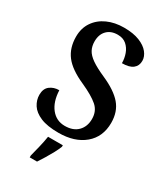

<svg xmlns="http://www.w3.org/2000/svg" viewBox="-228 -820 984 1137"><g transform="rotate(30 263.5 -251.5)"><path d="M246 10Q169 10 123 -9.5Q77 -29 56.5 -61Q36 -93 36 -129Q36 -171 62 -191Q88 -211 125 -211Q128 -134 164 -89Q200 -44 258 -44Q315 -44 346.5 -76Q378 -108 378 -160Q378 -214 340.5 -246.5Q303 -279 225 -314Q132 -355 92 -407Q52 -459 52 -536Q52 -594 81 -636.5Q110 -679 160 -701.5Q210 -724 273 -724Q336 -724 378.5 -707Q421 -690 442.5 -663Q464 -636 464 -607Q464 -573 440 -554Q416 -535 366 -535Q366 -568 355 -598.5Q344 -629 321 -649Q298 -669 261 -669Q215 -669 188 -641.5Q161 -614 161 -566Q161 -534 174 -509Q187 -484 220 -461Q253 -438 312 -412Q403 -372 445.5 -322.5Q488 -273 488 -197Q488 -101 422 -45.5Q356 10 246 10ZM172 208Q180 177 190 136Q200 95 205 61H306V71Q298 92 283.5 119Q269 146 252.5 173Q236 200 222 221H172Z"/></g></svg>

Font: Noto Serif Myanmar SemiCondensed SemiBold
Style: Regular
Weight: 600
Width: 4
Designer: Ben Mitchell and the Monotype Design Team
Foundry: Monotype Imaging Inc.
Version: Version 2.106; ttfautohint (v1.8.4.7-5d5b)